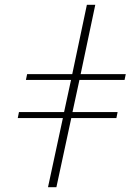

<svg xmlns="http://www.w3.org/2000/svg" viewBox="-20 -780 552 800"><path d="M180 0 242 -288H54L59 -313H247L276 -447H88L93 -471H281L342 -760H377L316 -471H504L499 -447H311L282 -313H470L465 -288H277L215 0Z"/></svg>

Font: Noto Serif Display SemiCondensed ExtraLight
Style: Italic
Weight: 200
Width: 4
Italic angle: -12°
Designer: Monotype Design Team
Foundry: Monotype Imaging Inc.
Version: Version 2.009